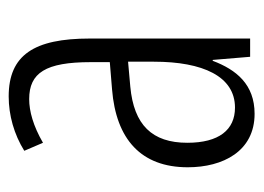

<svg xmlns="http://www.w3.org/2000/svg" viewBox="-100 -482 592 431"><g transform="rotate(-90 195.5 -266.0)"><path d="M195 -542C153 -542 110 -530 73 -507L91 -465C129 -487 162 -496 189 -496C248 -496 272 -459 272 -358V-315L211 -310C99 -301 36 -245 36 -140C36 -61 72 10 156 10C222 10 255 -31 275 -84H277L284 0H325V-360C325 -485 288 -542 195 -542ZM217 -269 273 -274V-216C273 -106 240 -34 170 -34C120 -34 91 -70 91 -141C91 -220 131 -261 217 -269Z"/></g></svg>

Font: Noto Sans Armenian ExtraCondensed Light
Style: Regular
Weight: 300
Width: 2
Designer: Monotype Design Team
Foundry: Monotype Imaging Inc.
Version: Version 2.008